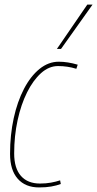

<svg xmlns="http://www.w3.org/2000/svg" viewBox="-20 -810 425 840"><path d="M151 10Q91 10 57.5 -28Q24 -66 24 -137Q24 -220 40 -293Q56 -366 85 -421.5Q114 -477 153 -508.5Q192 -540 237 -540Q276 -540 320 -527L314 -509Q276 -521 234 -521Q194 -521 159.5 -490Q125 -459 98.5 -406Q72 -353 57 -284Q42 -215 42 -139Q42 -74 71.5 -40.5Q101 -7 155 -7Q181 -7 203 -11Q225 -15 243 -21L246 -5Q227 2 204 6Q181 10 151 10ZM229 -596 362 -790H385L247 -596Z"/></svg>

Font: Georama SemiCondensed Thin
Style: Italic
Weight: 100
Width: 4
Italic angle: -9°
Designer: Jean-Baptiste Levee
Foundry: Production Type
Version: Version 1.000